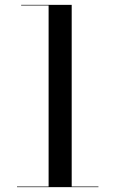

<svg xmlns="http://www.w3.org/2000/svg" viewBox="-20 -770 474 790"><path d="M180 -1V-747.5H67V-750H275V-1ZM50 0V-2.5H385V0Z"/></svg>

Font: Bodoni Moda 72pt
Style: Regular
Weight: 400
Designer: Owen Earl
Foundry: indestructible type
Version: Version 2.005